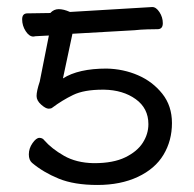

<svg xmlns="http://www.w3.org/2000/svg" viewBox="-20 -507 552 546"><path d="M71 -44Q62 -52 62 -68Q62 -85 72.5 -100Q83 -115 92 -115Q101 -115 106 -108Q127 -84 162 -64Q197 -44 246 -43H248Q302 -43 336 -59.5Q370 -76 386 -101Q402 -126 402 -154Q402 -199 366 -225Q330 -251 276 -252H272Q219 -252 188 -237Q157 -222 129 -201Q126 -198 118 -198Q110 -198 97 -209.5Q84 -221 84 -234Q84 -248 93 -275L119 -406L81 -404L75 -403Q63 -403 53 -418.5Q43 -434 43 -452Q43 -469 58 -469L123 -470Q133 -481 147 -481Q161 -481 179 -473L413 -487Q424 -487 433.5 -472.5Q443 -458 443 -441Q443 -424 428 -424Q418 -424 399 -423.5Q380 -423 362 -421L186 -411L159 -284Q203 -312 283 -312Q331 -311 372.5 -293Q414 -275 441.5 -240.5Q469 -206 469 -157Q469 -107 445 -67Q421 -27 372 -4Q323 19 257 19Q191 19 147 1Q103 -17 71 -44Z"/></svg>

Font: LXGW Bright GB
Style: Regular
Weight: 400
Designer: Christian Thalmann (Catharsis Fonts)
Foundry: LXGW / Christian Thalmann (Catharsis Fonts) / Fontworks Inc.
Version: Version 5.510